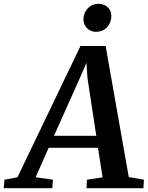

<svg xmlns="http://www.w3.org/2000/svg" viewBox="-90 -988 776 1008"><path d="M-70.5 0 -66.5 -44.5 1.5 -57 332.5 -746.5H464.5L586 -58.5L665.5 -44.5L663 0H364.5L366.5 -44.5L448.5 -57L424.5 -212H165.5L97 -57.5L188 -44.5L184.5 0ZM193.5 -275H415.5L369 -580L364 -658.5L332 -584.5ZM413 -821Q395.5 -821 380.2 -830Q365 -839 356.2 -854.5Q347.5 -870 348 -888.5Q349.5 -923 371.8 -945.5Q394 -968 427.5 -968Q457 -968 476 -949.5Q495 -931 494.5 -904Q494 -868.5 472 -844.8Q450 -821 413 -821Z"/></svg>

Font: Merriweather SemiBold
Style: Italic
Weight: 600
Italic angle: -7.8°
Version: Version 2.101